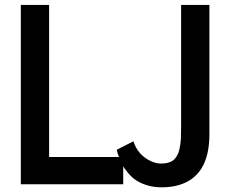

<svg xmlns="http://www.w3.org/2000/svg" viewBox="-20 -760 943 792"><path d="M461.4 -142.1 530.3 -177.2Q548.8 -120.1 602.5 -95.2Q624 -85.4 642.8 -85.4Q661.6 -85.4 671.9 -88.4Q682.1 -91.3 689.7 -95.5Q697.3 -99.6 703.1 -107.4Q709 -115.2 712.9 -122.8Q716.8 -130.4 719.5 -141.8Q722.2 -153.3 723.6 -162.6Q725.1 -171.9 726.1 -186Q727.1 -206.1 727.1 -234.9V-739.7H843.8V-206.1Q843.8 -28.3 710.4 5.4Q681.2 12.7 647.7 12.7Q614.3 12.7 587.2 4.4Q560.1 -3.9 542 -15.9Q523.9 -27.8 509 -45.7Q494.1 -63.5 486.3 -76.9Q478.5 -90.3 472.2 -107.9Q464.8 -127 461.4 -142.1ZM65.9 0V-739.7H182.6V-112.3H488.3V0Z"/></svg>

Font: News Cycle
Style: Bold
Weight: 700
Version: Version 0.5.1